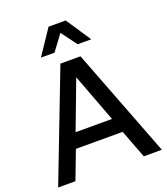

<svg xmlns="http://www.w3.org/2000/svg" viewBox="-166 -1055 1017 1169"><g transform="rotate(-20 343.0 -470.0)"><path d="M505 -779H417L342 -880L267 -779H179L287 -940H398ZM562 0 492 -184H189L119 0H7L278 -704H408L679 0ZM222 -280H458L340 -593Z"/></g></svg>

Font: Prodigy Sans Medium
Style: Regular
Weight: 500
Designer: Wei Huang
Foundry: Wei Huang
Version: Version 1.003; ttfautohint (v1.8.3)